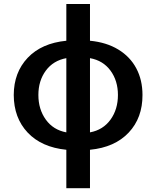

<svg xmlns="http://www.w3.org/2000/svg" viewBox="-20 -759 800 983"><path d="M319.6 204.5V7.8Q192.5 -5 121.6 -80.3Q50.8 -155.5 50.4 -272.7Q50.8 -388.1 121.8 -463.1Q192.8 -538 319.6 -550.4V-738.6H440.7V-550.4Q525.2 -542.3 585.6 -505.5Q646 -468.8 677.7 -409.3Q709.5 -349.8 709.5 -272.7Q709.9 -155.5 638.8 -80.1Q567.8 -4.6 440.7 7.8V204.5ZM440.7 -461.3V-81.3Q507.8 -93.8 545.8 -146.5Q583.8 -199.2 583.8 -272.7Q583.8 -345.5 545.8 -397.4Q507.8 -449.2 440.7 -461.3ZM319.6 -81.3V-461.3Q252.5 -448.9 214.5 -397.2Q176.5 -345.5 176.5 -272.7Q176.5 -199.6 214.5 -146.7Q252.5 -93.8 319.6 -81.3Z"/></svg>

Font: Inter UI Semi Bold
Style: Regular
Weight: 600
Designer: Rasmus Andersson
Foundry: rsms
Version: 3.2;8d6f07862